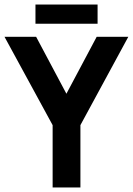

<svg xmlns="http://www.w3.org/2000/svg" viewBox="-20 -830 588 850"><path d="M274 -415 408 -667H548L336 -276V0H213V-276L0 -667H140ZM137 -810H412V-725H137Z"/></svg>

Font: Epunda Sans SemiBold
Style: Regular
Weight: 600
Designer: Simon Atzbach
Foundry: typofactur
Version: Version 2.204; ttfautohint (v1.8.4.7-5d5b)